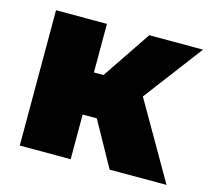

<svg xmlns="http://www.w3.org/2000/svg" viewBox="-81 -618 789 714"><g transform="rotate(15 313.0 -260.5)"><path d="M51 0V-521H247V-334H284L410 -521H617L353 -172H247V0ZM397 0 296 -182 421 -338 616 0Z"/></g></svg>

Font: REM ExtraBold
Style: Regular
Weight: 800
Designer: Octavio Pardo
Foundry: Ashler Design
Version: Version 1.005;gftools[0.9.28]